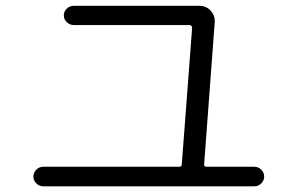

<svg xmlns="http://www.w3.org/2000/svg" viewBox="-20 -698 1040 671"><path d="M130.9 -46.9Q117.2 -46.9 106.9 -57.1Q96.7 -67.4 96.7 -81.1Q96.7 -94.7 106.9 -105Q117.2 -115.2 130.9 -115.2H605.5Q615.2 -115.2 615.2 -123Q618.2 -161.1 633.8 -367.2Q649.4 -573.2 651.4 -600.6Q651.4 -609.4 642.6 -610.4H238.3Q224.6 -610.4 213.9 -620.1Q203.1 -629.9 203.1 -644Q203.1 -658.2 213.4 -668Q223.6 -677.7 238.3 -677.7H676.8Q700.2 -677.7 715.8 -661.1Q731.4 -644.5 730.5 -622.1L693.4 -123Q693.4 -115.2 701.2 -115.2H869.1Q882.8 -115.2 893.1 -105Q903.3 -94.7 903.3 -81.1Q903.3 -67.4 893.1 -57.1Q882.8 -46.9 869.1 -46.9Z"/></svg>

Font: Rounded Mgen+ 2m regular
Style: Regular
Weight: 400
Designer: [Source Han Sans]
Ryoko NISHIZUKA  (kana & ideographs); Paul D. Hunt (Latin, Greek & Cyrillic); Wenlong ZHANG  (bopomofo
Version: Version 1.059.20150602